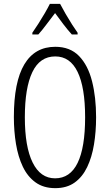

<svg xmlns="http://www.w3.org/2000/svg" viewBox="-20 -967 571 997"><path d="M479 -358Q479 -283 468 -216.5Q457 -150 432.5 -99Q408 -48 367.5 -19Q327 10 267 10Q206 10 164.5 -20Q123 -50 98.5 -101.5Q74 -153 63 -219.5Q52 -286 52 -359Q52 -542 106.5 -633Q161 -724 267 -724Q344 -724 390.5 -676Q437 -628 458 -545Q479 -462 479 -358ZM109 -358Q109 -205 149.5 -123Q190 -41 266 -41Q344 -41 383 -121Q422 -201 422 -358Q422 -513 383 -593.5Q344 -674 267 -674Q187 -674 148 -592.5Q109 -511 109 -358ZM292 -947Q304 -924 321 -894.5Q338 -865 355 -838.5Q372 -812 383 -797V-788H353Q332 -811 309.5 -840.5Q287 -870 266 -899Q245 -872 221.5 -840.5Q198 -809 179 -788H148V-797Q162 -817 179 -843.5Q196 -870 212 -897.5Q228 -925 239 -947Z"/></svg>

Font: Noto Sans Khmer ExtraCondensed Light
Style: Regular
Weight: 300
Width: 2
Designer: Danh Hong and the Monotype Design Team
Foundry: Monotype Imaging Inc.
Version: Version 2.004; ttfautohint (v1.8.4.7-5d5b)